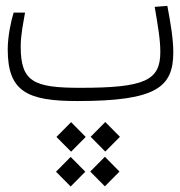

<svg xmlns="http://www.w3.org/2000/svg" viewBox="-20 -349 626 666"><path d="M248.5 1.5C521.5 1.5 581.1 -45.9 581.1 -167.5C581.1 -213.9 571.8 -268.6 560.5 -328.6L516.6 -325.2C528.3 -255.9 536.1 -211.9 536.1 -168.5C536.1 -69.8 482.9 -44.4 258.3 -44.4C97.2 -44.4 51.8 -64.9 51.8 -187.5C51.8 -227.5 60.5 -268.1 66.9 -305.2H27.3C18.6 -277.8 6.8 -223.1 6.8 -177.7C6.8 -31.7 73.7 1.5 248.5 1.5ZM343.8 297.4 394.5 246.1 343.8 194.8 293 246.1ZM225.1 297.9 275.9 246.6 225.1 195.3 174.3 246.6ZM345.2 176.8 396 125.5 345.2 74.2 294.4 125.5ZM226.6 177.2 277.3 126 226.6 74.7 175.8 126Z"/></svg>

Font: Cascadia Code PL ExtraLight
Style: Regular
Weight: 200
Monospace: yes
Designer: Aaron Bell
Foundry: Saja Typeworks
Version: Version 2404.023